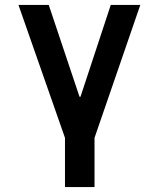

<svg xmlns="http://www.w3.org/2000/svg" viewBox="-20 -560 640 780"><path d="M244 200H364V0L550 -540H430L307 -167H303L178 -540H55L244 0Z"/></svg>

Font: CommitMono
Style: 700Regular
Weight: 700
Monospace: yes
Designer: Eigil Nikolajsen
Foundry: Eigil Nikolajsen
Version: Version 1.143